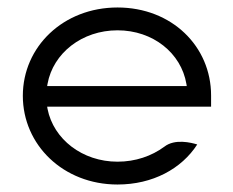

<svg xmlns="http://www.w3.org/2000/svg" viewBox="-20 -482 623 513"><path d="M41 -226C41 -95 149 11 294 11C388 11 465 -31 507 -96C491 -101 447 -112 419 -90C385 -65 342 -50 294 -50C200 -50 123 -110 107 -191L106 -197H544V-227C544 -358 439 -462 294 -462C149 -462 41 -357 41 -226ZM106 -252 107 -258C122 -340 199 -401 294 -401C389 -401 464 -340 478 -258L479 -252Z"/></svg>

Font: Charger Sport
Style: LitExt
Weight: 300
Designer: Jasper
Foundry: Cannot Into Space Fonts
Version: Version 1.1